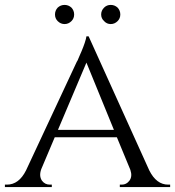

<svg xmlns="http://www.w3.org/2000/svg" viewBox="-25 -762 713 782"><path d="M210 -676Q199 -687 199 -703Q199 -719 210 -731Q222 -742 238 -742Q254 -742 266 -731Q277 -719 277 -703Q277 -687 266 -676Q254 -664 238 -664Q222 -664 210 -676ZM399 -676Q387 -687 387 -703Q387 -719 399 -731Q410 -742 426 -742Q442 -742 454 -731Q465 -719 465 -703Q465 -687 454 -676Q442 -664 426 -664Q410 -664 399 -676ZM583 -68Q612 -10 660 -10H668V0H463V-10H471Q490 -10 502 -26Q515 -43 506 -70L451 -203H198L143 -73Q133 -45 146 -26Q158 -10 178 -10H186V0H-5V-10H3Q52 -10 81 -68L288 -511L290 -514L292 -518L294 -523Q297 -530 300 -537L307 -553Q315 -572 320 -587Q326 -605 327 -614H336ZM439 -233 327 -507 211 -233Z"/></svg>

Font: Cinzel(RUS BY LYAJKA)
Style: Regular
Weight: 400
Designer: Natanael Gama
Version: Version 1.001;PS 001.001;hotconv 1.0.56;makeotf.lib2.0.21325